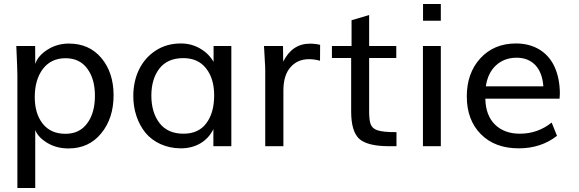

<svg xmlns="http://www.w3.org/2000/svg" viewBox="-20 -731 2894 960"><path d="M307.1 -62C258.3 -62 220.7 -78.6 193.8 -112.3C167 -146 153.8 -190.4 153.8 -245.6C153.8 -303.7 167.5 -350.6 194.3 -386.2C221.7 -421.9 259.3 -439.9 307.6 -439.9C354.5 -439.9 390.6 -422.9 416 -388.2C441.9 -354 454.6 -308.6 454.6 -252C454.6 -194.8 441.9 -148.9 416 -114.3C390.6 -79.6 354.5 -62 307.1 -62ZM156.2 209V-81.1C165.5 -56.6 185.5 -35.2 216.3 -16.6C247.1 2 282.7 11.2 322.3 11.2C390.1 11.2 444.8 -13.7 485.8 -64C527.3 -114.3 547.9 -177.7 547.9 -254.9C547.9 -330.6 527.3 -392.6 486.8 -440.9C446.3 -489.3 392.1 -513.2 324.2 -513.2C284.7 -513.2 249.5 -502.9 217.8 -482.9C186 -462.9 165.5 -439 156.2 -411.1L155.8 -501H61.5C64.9 -425.8 66.9 -377.4 66.9 -355.5V209Z M897.5 -62.5C845.2 -62.5 805.2 -80.1 777.8 -115.2C750.5 -150.9 736.8 -196.8 736.8 -252.9C736.8 -309.1 750.5 -354 777.3 -388.7C804.7 -423.3 844.2 -440.4 896.5 -440.4C945.8 -440.4 983.9 -423.3 1010.7 -388.7C1037.6 -354.5 1050.8 -309.6 1050.8 -254.4C1050.8 -195.8 1037.6 -148.9 1011.2 -114.3C985.4 -79.6 947.3 -62.5 897.5 -62.5ZM884.8 10.7C959 10.7 1018.1 -25.4 1046.9 -85.4V0H1136.7V-501H1047.9V-421.4C1032.7 -448.2 1010.7 -470.7 981.4 -487.8C952.6 -504.9 920.4 -513.7 884.8 -513.7C836.9 -513.7 794.9 -502 758.3 -478C685.5 -430.7 646.5 -348.1 646.5 -250.5C646.5 -179.7 668.5 -115.2 707.5 -66.9C747.1 -19.5 810.1 10.7 884.8 10.7Z M1397 0V-278.8C1397 -329.1 1408.7 -367.7 1432.1 -394.5C1455.6 -421.4 1486.3 -435.1 1524.9 -435.1C1542.5 -435.1 1561 -432.6 1580.1 -427.2L1580.6 -506.8C1565.4 -510.7 1548.3 -512.7 1529.8 -512.7C1470.7 -512.7 1426.3 -482.9 1396 -422.9L1395 -501H1299.8L1301.3 -478.5L1304.2 -425.3C1305.7 -404.8 1306.2 -389.2 1306.2 -377.9V0Z M1962.4 -70.3C1913.6 -70.3 1888.7 -72.8 1865.7 -80.1C1832 -92.8 1827.1 -115.7 1825.7 -168.5V-440.9H1961.4V-501H1825.7V-655.8L1737.8 -629.9V-501H1639.6V-440.9H1735.8V-173.3C1735.8 -107.9 1749 -63 1774.9 -38.1C1801.3 -13.2 1850.1 -0.5 1920.9 0H1962.4Z M2184.1 -627.4V-710.9H2095.2V-627.4ZM2184.1 0V-501H2094.7V0Z M2409.2 -299.3C2415.5 -343.8 2432.6 -378.9 2460 -404.3C2487.8 -429.7 2522 -442.4 2563 -442.4C2641.1 -442.4 2690.4 -391.1 2696.8 -299.3ZM2574.2 10.7C2647.9 10.7 2711.4 -10.3 2765.1 -51.8L2738.3 -118.2C2691.9 -81.1 2639.2 -62.5 2579.1 -62.5C2527.8 -62.5 2486.3 -77.6 2455.1 -107.9C2423.8 -138.7 2407.7 -181.6 2406.7 -237.8H2777.8C2778.8 -247.6 2779.3 -255.4 2779.3 -261.7C2779.3 -311 2771 -354.5 2754.9 -392.1C2723.1 -466.8 2654.3 -513.7 2560.5 -513.7C2486.3 -513.7 2426.8 -488.8 2381.3 -439C2336.4 -389.6 2314 -326.2 2314 -249C2314 -170.4 2337.4 -107.4 2384.3 -60.1C2431.2 -12.7 2494.6 10.7 2574.2 10.7Z"/></svg>

Font: Ride
Style: Regular
Weight: 400
Version: Version 3.000